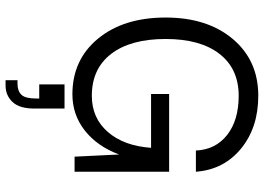

<svg xmlns="http://www.w3.org/2000/svg" viewBox="-149 -551 948 690"><g transform="rotate(90 325.0 -206.0)"><path d="M43 -327.1Q43 -477.1 120.1 -568.6Q197.3 -660.2 324.2 -660.2Q438.5 -660.2 514.2 -598.1Q589.8 -536.1 597.2 -436H521Q517.6 -507.3 464.6 -548.6Q411.6 -589.8 324.2 -589.8Q227.5 -589.8 173.8 -521Q120.1 -452.1 120.1 -327.1Q120.1 -201.2 173.6 -131.6Q227.1 -62 324.2 -62Q404.3 -62 454.3 -119.6Q504.4 -177.2 511.2 -274.9H317.9V-339.8H597.2V0H543L535.2 -160.2Q506.3 -82 449.5 -37.1Q392.6 7.8 318.8 7.8Q194.8 7.8 118.9 -84.2Q43 -176.3 43 -327.1ZM283.2 36.1H370.1V145Q370.1 198.2 346.4 223.1Q322.8 248 287.1 248H268.1V205.1H280.8Q307.1 205.1 320.6 190.9Q334 176.8 334 139.2V127H283.2Z"/></g></svg>

Font: Overused Grotesk
Style: Regular
Weight: 400
Version: Version 0.002